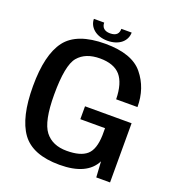

<svg xmlns="http://www.w3.org/2000/svg" viewBox="-141 -898 935 1015"><g transform="rotate(20 327.0 -390.0)"><path d="M306 4C409 4 476 -27 507 -88.5L512.5 0H590V-333H328V-260.5H467V-220.5C465.5 -167 453 -130 429.5 -109.5C405.5 -88.5 368 -78.5 317 -78.5C263 -78.5 222.5 -96 195 -131.5C167.5 -167 153.5 -235 153.5 -336C153.5 -446 167 -517 194.5 -549.5C222 -582 263 -598 317 -598C369 -598 407.5 -584 432 -556C456 -528 469 -484 470 -424H590C590 -495 569.5 -555.5 528.5 -605.5C488 -655.5 417.5 -680.5 317 -680.5C210.5 -680.5 136.5 -653 95 -598.5C53.5 -543.5 33 -457.5 33 -339.5C33 -222.5 53 -136 93.5 -80C134 -24 205 4 306 4ZM320 -699C388.5 -699 426.5 -738 426.5 -783.5H368.5C368.5 -758.5 356.5 -740.5 320 -740.5C287 -740.5 272 -758 272 -783.5H214C214 -738 254.5 -699 320 -699Z"/></g></svg>

Font: Anybody Medium
Style: Regular
Weight: 500
Designer: Tyler Finck
Foundry: Etcetera Type Company
Version: Version 1.110